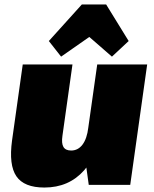

<svg xmlns="http://www.w3.org/2000/svg" viewBox="-20 -829 692 861"><path d="M260 -220Q255 -186 264.5 -170Q274 -154 299 -154Q330 -154 350 -180.5Q370 -207 376 -257L454 -330L448 -290Q426 -143 357.5 -65.5Q289 12 179 12Q88 12 53.5 -38.5Q19 -89 34 -199L82 -540H305ZM564 0H378L359 -137L416 -540H640ZM199 -645 347 -809H456L557 -645L482 -575L314 -721H463L254 -575Z"/></svg>

Font: Pathway Extreme Condensed Black
Style: Italic
Weight: 900
Width: 3
Italic angle: -8°
Version: Version 1.001;gftools[0.9.26]